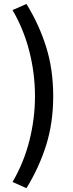

<svg xmlns="http://www.w3.org/2000/svg" viewBox="-20 -776 370 978"><path d="M114.7 182.6 43.9 150.9Q101.6 52.2 129.9 -60.1Q158.2 -172.4 158.2 -286.1Q158.2 -400.4 129.9 -512.9Q101.6 -625.5 43.9 -724.6L114.7 -755.9Q179.2 -651.4 215.1 -536.9Q251 -422.4 251 -286.1Q251 -150.4 215.1 -36.4Q179.2 77.6 114.7 182.6Z"/></svg>

Font: Akatab
Style: Bold
Weight: 700
Designer: SIL Global
Foundry: SIL Global
Version: Version 4.100